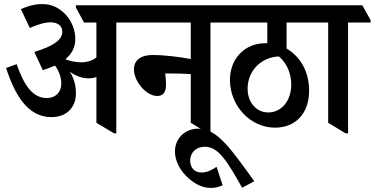

<svg xmlns="http://www.w3.org/2000/svg" viewBox="-20 -650 1846 946"><path d="M233 -73C305 -73 354 -117 354 -190C354 -229 345 -263 324 -297C351 -277 382 -264 415 -264C430 -264 443 -266 455 -271V-45L542 7H553V-539H665V-551L624 -624H354V-613L394 -539H455V-367C436 -352 411 -343 378 -343C353 -343 326 -349 302 -358C335 -385 351 -418 351 -459C351 -500 335 -541 309 -572C278 -608 238 -630 189 -630C153 -630 118 -621 83 -605L127 -512C164 -529 200 -540 229 -540C265 -540 287 -523 287 -493C287 -451 237 -421 149 -394L191 -304C213 -311 233 -319 251 -327C270 -301 282 -270 282 -238C282 -197 255 -167 211 -167C141 -167 99 -228 62 -334L10 -315C53 -183 116 -73 233 -73Z M755 -177C785 -177 798 -198 798 -232C798 -251 796 -271 794 -288C800 -288 806 -288 813 -288C853 -288 890 -287 920 -285V-45L1006 7H1017V-539H1129V-551L1088 -624H567V-613L608 -539H920V-359C870 -369 791 -379 733 -379C672 -379 640 -353 640 -308C640 -248 701 -177 755 -177Z M1018 276C1040 276 1056 272 1077 263L1047 172C1019 191 996 200 973 200C941 200 917 179 917 141C917 101 947 73 989 73C1055 73 1097 140 1173 275L1233 243C1115 80 1050 -16 957 -16C889 -16 842 34 842 96C842 140 864 183 896 216C930 251 973 276 1018 276Z M1335 -21C1436 -21 1503 -91 1503 -203C1503 -299 1459 -371 1392 -411V-539H1583V-551L1542 -624H1031V-612L1072 -539H1297V-437C1293 -437 1290 -437 1286 -437C1188 -437 1113 -363 1113 -256C1113 -128 1214 -21 1335 -21ZM1200 -213C1200 -300 1265 -368 1354 -372C1395 -338 1415 -285 1415 -234C1415 -151 1365 -96 1302 -96C1240 -96 1200 -149 1200 -213Z M1683 7H1695V-539H1806V-551L1765 -624H1485V-613L1526 -539H1597V-45Z"/></svg>

Font: Noto Serif Devanagari Condensed SemiBold
Style: Regular
Weight: 600
Width: 3
Designer: Universal Thirst, Indian Type Foundry and the Monotype Design Team
Foundry: Monotype Imaging Inc.
Version: Version 2.004